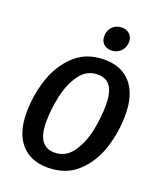

<svg xmlns="http://www.w3.org/2000/svg" viewBox="-167 -1024 957 1143"><g transform="rotate(20 312.0 -452.5)"><path d="M602 -438Q602 -328 568.5 -224.5Q535 -121 461 -53Q387 15 273 15Q164 15 104 -54Q44 -123 44 -251Q44 -359 78 -463Q112 -567 186 -636Q260 -705 374 -705Q483 -705 542.5 -636Q602 -567 602 -438ZM173 -239Q173 -158 200.5 -120.5Q228 -83 280 -83Q351 -83 394 -143Q437 -203 455 -288Q473 -373 473 -453Q473 -533 446.5 -570.5Q420 -608 366 -608Q296 -608 253 -548Q210 -488 191.5 -403Q173 -318 173 -239ZM323 -836Q323 -873 346.5 -896.5Q370 -920 406 -920Q437 -920 455.5 -901.5Q474 -883 474 -854Q474 -818 450 -794Q426 -770 391 -770Q359 -770 341 -788.5Q323 -807 323 -836Z"/></g></svg>

Font: Fira Sans Condensed Medium
Style: Italic
Weight: 500
Width: 3
Italic angle: -8°
Designer: bBox Type GmbH & Carrois Corporate GbR & Edenspiekermann AG
Foundry: bBox Type GmbH & Carrois Corporate GbR & Edenspiekermann AG
Version: Version 4.301